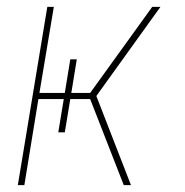

<svg xmlns="http://www.w3.org/2000/svg" viewBox="-20 -540 540 560"><path d="M341 0 243 -251H185L169 -154H150L166 -251H92L51 0H32L118 -520H137L95 -269H169L185 -367H204L188 -269H243L424 -520H448L261 -260L362 0Z"/></svg>

Font: Iosevka Term Curly Thin
Style: Italic
Weight: 100
Italic angle: -9°
Designer: Belleve Invis
Foundry: Belleve Invis
Version: Version 32.3.0